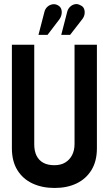

<svg xmlns="http://www.w3.org/2000/svg" viewBox="-20 -922 541 953"><path d="M274 -825Q283 -837 285.5 -851Q288 -865 284 -877Q280 -889 267 -896Q254 -903 240 -900.5Q226 -898 215.5 -888.5Q205 -879 201 -865L171 -749H216ZM387 -825Q397 -837 399.5 -851Q402 -865 397.5 -877.5Q393 -890 379 -896Q365 -904 351.5 -901Q338 -898 328 -888.5Q318 -879 314 -865L284 -749H328ZM461 -186V-700H350V-207Q350 -176 338 -152.5Q326 -129 304 -115.5Q282 -102 250 -102Q217 -102 195 -114Q173 -126 161.5 -149Q150 -172 150 -205V-700H39V-186Q39 -122 66 -78Q93 -34 141 -11.5Q189 11 251 11Q313 11 360 -11.5Q407 -34 434 -78Q461 -122 461 -186Z"/></svg>

Font: Advent Pro
Style: Regular
Weight: 400
Designer: VivaRado, Andreas Kalpakidis
Foundry: VivaRado, Andreas Kalpakidis
Version: Version 3.000